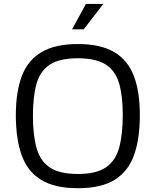

<svg xmlns="http://www.w3.org/2000/svg" viewBox="-20 -944 796 982"><path d="M378.4 18.6Q259.8 18.6 190.2 -24.2Q120.6 -66.9 90.8 -150.4Q61 -233.9 61 -355Q61 -475.1 92 -555.9Q123 -636.7 192.9 -677.7Q262.7 -718.8 378.4 -718.8Q494.6 -718.8 564.2 -677.5Q633.8 -636.2 664.6 -555.4Q695.3 -474.6 695.3 -355.5Q695.3 -233.9 665.5 -150.6Q635.7 -67.4 566.7 -24.4Q497.6 18.6 378.4 18.6ZM378.4 -54.2Q473.1 -54.2 522.5 -88.6Q571.8 -123 589.8 -190.2Q607.9 -257.3 607.9 -356Q607.9 -453.6 589.1 -517.8Q570.3 -582 520.8 -614Q471.2 -646 378.4 -646Q284.2 -646 234.6 -613.3Q185.1 -580.6 166.7 -515.4Q148.4 -450.2 148.4 -352.1Q148.4 -253.4 167 -187Q185.5 -120.6 235.1 -87.4Q284.7 -54.2 378.4 -54.2ZM419.4 -923.8H508.3L408.2 -793.9H348.6Z"/></svg>

Font: Metrophobic
Style: Regular
Weight: 400
Designer: Vernon Adams
Foundry: Vernon Adams
Version: Version 3.200; ttfautohint (v1.8.4.7-5d5b);gftools[0.9.23]